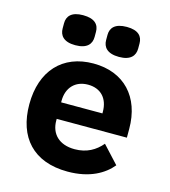

<svg xmlns="http://www.w3.org/2000/svg" viewBox="-112 -831 824 933"><g transform="rotate(15 300.0 -365.0)"><path d="M313.9 12.1C425.1 12.1 495 -29.8 535.2 -78.8L454.9 -165.8C422.9 -127.8 380 -101.9 318.9 -101.9C240.1 -101.9 197.1 -147 197.1 -213.1V-221.9H550.1V-266C550.1 -426.8 454.9 -528.1 301.1 -528.1C146 -528.1 50.1 -425.1 50.1 -256C50.1 -90.9 141 12.1 313.9 12.1ZM111.2 -654.1C111.2 -619 132.1 -590.9 191.1 -590.9C251.1 -590.9 272 -619 272 -654.1V-680C272 -714.8 251.1 -741.8 191.1 -741.8C132.1 -741.8 111.2 -714.8 111.2 -680ZM197.1 -305V-312.9C197.1 -378.9 237.9 -421.9 301.8 -421.9C366.1 -421.9 404.8 -380 404.8 -312.9V-305ZM329.9 -654.1C329.9 -619 351.2 -590.9 411.2 -590.9C470.2 -590.9 491.1 -619 491.1 -654.1V-680C491.1 -714.8 470.2 -741.8 411.2 -741.8C351.2 -741.8 329.9 -714.8 329.9 -680Z"/></g></svg>

Font: Margiela Mono Bold
Style: Regular
Weight: 700
Designer: Mike Abbink, Paul van der Laan, Pieter van Rosmalen
Foundry: Bold Monday
Version: Version 2.003 2021